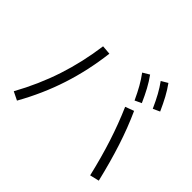

<svg xmlns="http://www.w3.org/2000/svg" viewBox="-169 -1005 1201 1201"><g transform="rotate(45 432.0 -404.5)"><path d="M608.4 -485.4 666 -506.8Q712.4 -404.3 749 -291.7Q785.6 -179.2 818.4 -42L756.8 -27.3Q726.1 -158.2 689.9 -269.8Q653.8 -381.3 608.4 -485.4ZM243.2 -655.3 303.7 -650.4Q283.7 -484.4 234.1 -332Q184.6 -179.7 102.5 -34.2L46.9 -61.5Q125.5 -203.6 173.6 -349.6Q221.7 -495.6 243.2 -655.3ZM532.2 -711.9 576.2 -738.3Q602.5 -701.7 623.5 -662.8Q644.5 -624 666 -575.2L622.1 -554.7Q599.6 -603.5 578.6 -640.6Q557.6 -677.7 532.2 -711.9ZM651.4 -756.8 694.3 -782.2Q720.2 -746.1 741.2 -707.3Q762.2 -668.5 784.2 -619.1L739.3 -598.6Q716.3 -649.9 695.8 -687Q675.3 -724.1 651.4 -756.8Z"/></g></svg>

Font: Pretendard GOV Light
Style: Regular
Weight: 300
Designer: Base glyphs from Inter by Rasmus Andersson; Hangeul glyphs from Noto Sans CJK(Source Han Sans) by Jang Soo-young and Kan
Foundry: Kil Hyung-jin
Version: Version 1.309